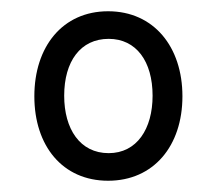

<svg xmlns="http://www.w3.org/2000/svg" viewBox="-20 -750 386 341"><path d="M172 -429C253 -429 304 -491 304 -579C304 -667 253 -730 172 -730C91 -730 41 -667 41 -579C41 -491 91 -429 172 -429ZM173 -478C122 -478 94 -521 94 -580C94 -641 123 -681 173 -681C222 -681 251 -641 251 -580C251 -521 223 -478 173 -478Z"/></svg>

Font: Noto Serif Bengali Condensed SemiBold
Style: Regular
Weight: 600
Width: 3
Designer: Juan Bruce, Universal Thirst, Indian Type Foundry and the Monotype Design Team.
Foundry: Monotype Imaging Inc.
Version: Version 2.003